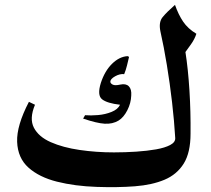

<svg xmlns="http://www.w3.org/2000/svg" viewBox="-20 -750 868 790"><path d="M378 19Q288 16 214.5 -2.5Q141 -21 97 -60.5Q53 -100 50.5 -166.5Q48 -233 99 -331L124 -319Q100 -262 119.5 -224.5Q139 -187 189 -165Q239 -143 307.5 -133Q376 -123 449 -123Q495 -123 540.5 -126Q586 -129 622.5 -135.5Q659 -142 680.5 -153.5Q702 -165 701 -182Q697 -251 688 -329Q679 -407 666.5 -483Q654 -559 640 -621Q632 -659 649.5 -680Q667 -701 700 -730Q714 -690 733.5 -661Q753 -632 788 -611Q781 -589 766 -568Q751 -547 743 -536Q754 -466 759.5 -377.5Q765 -289 764 -200Q764 -122 736 -77Q708 -32 657 -10.5Q606 11 535 16.5Q464 22 378 19ZM468 -254Q443 -239 410.5 -241Q378 -243 322 -262L330 -276Q353 -274 383 -276.5Q413 -279 439 -289.5Q465 -300 474 -319Q421 -325 400 -341.5Q379 -358 395 -409Q411 -458 441 -487.5Q471 -517 505 -519L511 -516Q507 -499 502.5 -480.5Q498 -462 491 -445Q473 -447 453.5 -436Q434 -425 434 -414Q434 -407 443.5 -402Q453 -397 475 -402Q498 -407 510 -395Q522 -383 520 -357Q519 -326 504 -296.5Q489 -267 468 -254Z"/></svg>

Font: Bona Nova SC
Style: Bold
Weight: 700
Designer: Mateusz Machalski
Foundry: Capitalics
Version: Version 4.001; ttfautohint (v1.8.4.7-5d5b)